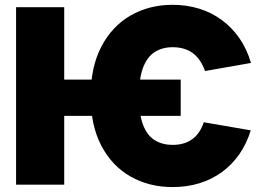

<svg xmlns="http://www.w3.org/2000/svg" viewBox="-20 -757 1079 787"><path d="M720.7 -430.7V-282.2H208V-430.7ZM1008.8 -499 820.3 -465.8Q811.5 -490.7 798.8 -509.3Q786.1 -527.8 769.5 -539.8Q752.9 -551.8 732.4 -557.6Q711.9 -563.5 687.5 -563.5Q646 -563.5 615 -544.2Q584 -524.9 566.9 -481Q549.8 -437 549.8 -362.3Q549.8 -287.6 566.9 -244.1Q584 -200.7 615 -181.9Q646 -163.1 687.5 -163.1Q710.4 -163.1 730.2 -168.5Q750 -173.8 766.1 -185.1Q782.2 -196.3 794.7 -213.9Q807.1 -231.4 815.4 -255.9L1007.8 -222.7Q991.2 -168.5 961.4 -125.5Q931.6 -82.5 890.4 -52.2Q849.1 -22 798.1 -6.1Q747.1 9.8 687.5 9.8Q591.3 9.8 515.1 -33.4Q439 -76.7 395.3 -159.9Q351.6 -243.2 351.6 -362.3Q351.6 -481.9 395.3 -565.7Q439 -649.4 515.1 -693.4Q591.3 -737.3 687.5 -737.3Q744.1 -737.3 794.9 -721.9Q845.7 -706.5 887.7 -676Q929.7 -645.5 960.7 -601.3Q991.7 -557.1 1008.8 -499ZM243.2 -727.5V0H45.9V-727.5Z"/></svg>

Font: Inter 16pt Black
Style: Regular
Weight: 900
Version: Version 4.001;git-66647c0bb